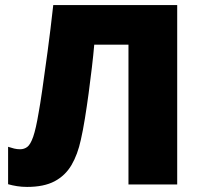

<svg xmlns="http://www.w3.org/2000/svg" viewBox="-20 -734 802 764"><path d="M685.1 0H491.2V-556.2H355Q351.6 -516.1 345.7 -466.1Q339.8 -416 332.8 -363.5Q325.7 -311 317.9 -262.7Q310.1 -214.4 301.8 -178.2Q289.1 -119.1 264.4 -77.1Q239.7 -35.2 197.3 -12.7Q154.8 9.8 87.9 9.8Q66.4 9.8 47.9 6.8Q29.3 3.9 12.2 -1V-149.9Q25.4 -145.5 36.6 -142.8Q47.9 -140.1 60.1 -140.1Q76.2 -140.1 88.6 -149.4Q101.1 -158.7 112.1 -189.9Q123 -221.2 133.8 -286.1Q139.2 -314 148.4 -377.9Q157.7 -441.9 169.4 -529.3Q181.2 -616.7 191.9 -713.9H685.1Z"/></svg>

Font: Open Sans ExtraBold
Style: Regular
Weight: 800
Designer: Monotype Design Team
Foundry: Monotype Imaging Inc.
Version: Version 3.003; ttfautohint (v1.8.4)